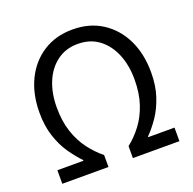

<svg xmlns="http://www.w3.org/2000/svg" viewBox="-130 -879 1019 1012"><g transform="rotate(-20 379.0 -373.0)"><path d="M51 0V-76H197V-80Q166 -112 135.5 -156Q105 -200 85.5 -259Q66 -318 66 -392Q66 -496 104.5 -575.5Q143 -655 213.5 -700.5Q284 -746 379 -746Q474 -746 544.5 -700.5Q615 -655 653.5 -575.5Q692 -496 692 -392Q692 -318 672.5 -259Q653 -200 623 -156Q593 -112 561 -80V-76H708V0H447V-67Q489 -100 523 -145Q557 -190 577 -250Q597 -310 597 -387Q597 -467 571 -529.5Q545 -592 496.5 -628.5Q448 -665 379 -665Q311 -665 262 -628.5Q213 -592 187 -529.5Q161 -467 161 -387Q161 -310 181 -250Q201 -190 235 -145Q269 -100 310 -67V0Z"/></g></svg>

Font: Noto Sans TC
Style: Regular
Weight: 400
Designer: Ryoko NISHIZUKA  (kana, bopomofo & ideographs); Paul D. Hunt (Latin, Greek & Cyrillic); Sandoll Communications , Soo-you
Foundry: Adobe
Version: Version 2.004-H2;hotconv 1.0.118;makeotfexe 2.5.65603